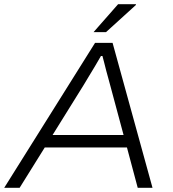

<svg xmlns="http://www.w3.org/2000/svg" viewBox="-35 -889 818 909"><path d="M-15 0 415 -686H498L687 0H617L566 -191H177L58 0ZM214 -250H550L486 -488Q483 -500 478 -517.5Q473 -535 468 -554Q463 -573 458.5 -591.5Q454 -610 450 -624H443Q431 -603 415 -576Q399 -549 384.5 -525.5Q370 -502 362 -488ZM408 -737 524 -869H608L609 -866L467 -737Z"/></svg>

Font: Archivo SemiExpanded ExtraLight
Style: Italic
Weight: 250
Width: 6
Italic angle: -10°
Designer: Hector Gatti
Foundry: Omnibus-Type
Version: Version 2.001